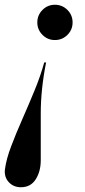

<svg xmlns="http://www.w3.org/2000/svg" viewBox="-20 -550 358 808"><path d="M1 161.5Q6.5 119.5 26.8 66Q47 12.5 73.5 -47.5Q100 -107.5 125.2 -168.8Q150.5 -230 166 -287H174Q151.5 -174.5 151.5 -72.5Q151.5 29.5 151.5 124Q151.5 171.5 130.2 204.8Q109 238 68 238Q36.5 238 16.5 216Q-3.5 194 1 161.5ZM285.5 -455.5Q285.5 -425 263.8 -403.2Q242 -381.5 211 -381.5Q180.5 -381.5 158.8 -403.2Q137 -425 137 -455.5Q137 -486.5 158.8 -508.2Q180.5 -530 211 -530Q242 -530 263.8 -508.2Q285.5 -486.5 285.5 -455.5Z"/></svg>

Font: Bodoni* 24pt Medium
Style: Italic
Weight: 500
Italic angle: -13°
Version: Version 2.3